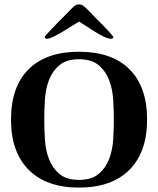

<svg xmlns="http://www.w3.org/2000/svg" viewBox="-20 -842 718 872"><path d="M30 -299Q30 -448 110 -527.5Q190 -607 339 -607Q488 -607 568 -527.5Q648 -448 648 -299Q648 -151 567.5 -70.5Q487 10 339 10Q191 10 110.5 -70.5Q30 -151 30 -299ZM181 -299Q181 -256 184 -208Q187 -160 202.5 -119.5Q218 -79 250 -52Q282 -25 339 -25Q396 -25 428 -52Q460 -79 475.5 -119.5Q491 -160 494 -208Q497 -256 497 -299Q497 -342 494 -390Q491 -438 475.5 -478.5Q460 -519 428 -546Q396 -573 339 -573Q282 -573 250 -546Q218 -519 202.5 -478.5Q187 -438 184 -390Q181 -342 181 -299ZM495 -674Q495 -669 491 -667.5Q487 -666 483 -666Q471 -666 451.5 -675.5Q432 -685 411 -698Q390 -711 370.5 -724Q351 -737 339 -744Q328 -738 308 -725Q288 -712 266 -699Q244 -686 224 -676Q204 -666 194 -666Q190 -666 186.5 -667.5Q183 -669 183 -674Q183 -676 191 -685Q199 -694 211.5 -707.5Q224 -721 239 -736Q254 -751 268 -765Q282 -779 292 -789.5Q302 -800 306 -804Q313 -811 321 -816.5Q329 -822 339 -822Q349 -822 357 -816.5Q365 -811 372 -804Q376 -801 386 -790Q396 -779 410 -765Q424 -751 439 -736Q454 -721 466.5 -707.5Q479 -694 487 -684.5Q495 -675 495 -674Z"/></svg>

Font: Gamine
Style: Bold
Weight: 700
Designer: Tapiwanashe Sebastian Garikayi
Version: Version 1.000